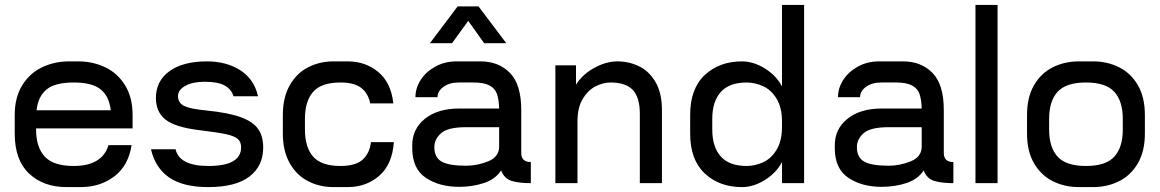

<svg xmlns="http://www.w3.org/2000/svg" viewBox="-20 -746 4723 782"><path d="M520 -278V-223H127V-218Q127 -146 162.5 -108Q198 -70 280 -70Q396 -70 422 -155H516Q503 -71 445.5 -27.5Q388 16 309 16H251Q157 16 98.5 -39Q40 -94 40 -202V-278Q40 -349 70.5 -398.5Q101 -448 151.5 -472Q202 -496 261 -496H299Q358 -496 408.5 -472Q459 -448 489.5 -398.5Q520 -349 520 -278ZM129 -297H431Q425 -353 390.5 -381.5Q356 -410 280 -410Q204 -410 169.5 -381.5Q135 -353 129 -297Z M828 16Q725 16 668.5 -23.5Q612 -63 595 -138H695Q711 -70 829 -70Q962 -70 962 -146Q962 -168 948.5 -180Q935 -192 900.5 -199.5Q866 -207 791 -216Q693 -228 654 -259Q615 -290 615 -347Q615 -416 670 -456Q725 -496 823 -496Q902 -496 958.5 -460Q1015 -424 1031 -354H931Q923 -382 895.5 -397.5Q868 -413 813 -413Q765 -413 735 -396.5Q705 -380 705 -355Q705 -326 731 -314Q757 -302 821 -296Q911 -287 961 -268.5Q1011 -250 1031.5 -220.5Q1052 -191 1052 -145Q1052 -70 996 -27Q940 16 828 16Z M1338 -496H1396Q1469 -496 1521 -452.5Q1573 -409 1582 -325H1488Q1479 -367 1450.5 -388.5Q1422 -410 1367 -410Q1289 -410 1255.5 -372Q1222 -334 1222 -262V-218Q1222 -146 1255.5 -108Q1289 -70 1367 -70Q1427 -70 1456 -95Q1485 -120 1491 -167H1584Q1578 -77 1525 -30.5Q1472 16 1396 16H1338Q1282 16 1235 -8Q1188 -32 1160 -81.5Q1132 -131 1132 -202V-278Q1132 -349 1160 -398.5Q1188 -448 1235 -472Q1282 -496 1338 -496Z M2142 -86V0Q2095 0 2064.5 -9Q2034 -18 2021 -52Q1998 -16 1951 -0.5Q1904 15 1850 15Q1769 15 1714 -22Q1659 -59 1659 -143V-154Q1659 -221 1711 -262.5Q1763 -304 1850 -304H2013Q2012 -341 2004 -363.5Q1996 -386 1973.5 -398Q1951 -410 1908 -410H1848Q1811 -410 1786.5 -392.5Q1762 -375 1762 -350H1672Q1672 -387 1693.5 -420.5Q1715 -454 1753.5 -475Q1792 -496 1839 -496H1937Q2011 -496 2057 -449Q2103 -402 2103 -298V-123Q2103 -86 2142 -86ZM2013 -149V-228H1879Q1804 -228 1776.5 -203.5Q1749 -179 1749 -147Q1749 -105 1778.5 -88Q1808 -71 1879 -71Q1924 -71 1968.5 -89Q2013 -107 2013 -149ZM2042 -570H1952L1887 -661L1821 -570H1731L1844 -720H1929Z M2676 -298V0H2586V-282Q2586 -349 2557.5 -379.5Q2529 -410 2466 -410Q2437 -410 2406 -394.5Q2375 -379 2353.5 -343.5Q2332 -308 2332 -251V0H2242V-480H2326V-401Q2351 -442 2399.5 -469Q2448 -496 2495 -496Q2541 -496 2582 -476.5Q2623 -457 2649.5 -412.5Q2676 -368 2676 -298Z M3255 -726V0H3165V-86Q3142 -42 3095.5 -13Q3049 16 3002 16Q2910 16 2850.5 -39.5Q2791 -95 2791 -202V-278Q2791 -385 2850.5 -440.5Q2910 -496 3002 -496Q3049 -496 3095.5 -467Q3142 -438 3165 -394V-726ZM3165 -229V-251Q3165 -308 3143 -344Q3121 -380 3088 -395Q3055 -410 3021 -410Q2950 -410 2915.5 -371Q2881 -332 2881 -262V-218Q2881 -148 2915.5 -109Q2950 -70 3021 -70Q3055 -70 3088 -85Q3121 -100 3143 -136Q3165 -172 3165 -229Z M3863 -86V0Q3816 0 3785.5 -9Q3755 -18 3742 -52Q3719 -16 3672 -0.5Q3625 15 3571 15Q3490 15 3435 -22Q3380 -59 3380 -143V-154Q3380 -221 3432 -262.5Q3484 -304 3571 -304H3734Q3733 -341 3725 -363.5Q3717 -386 3694.5 -398Q3672 -410 3629 -410H3569Q3532 -410 3507.5 -392.5Q3483 -375 3483 -350H3393Q3393 -387 3414.5 -420.5Q3436 -454 3474.5 -475Q3513 -496 3560 -496H3658Q3732 -496 3778 -449Q3824 -402 3824 -298V-123Q3824 -86 3863 -86ZM3734 -149V-228H3600Q3525 -228 3497.5 -203.5Q3470 -179 3470 -147Q3470 -105 3499.5 -88Q3529 -71 3600 -71Q3645 -71 3689.5 -89Q3734 -107 3734 -149Z M4043 -726V0H3953V-726Z M4643 -278V-202Q4643 -130 4614.5 -81Q4586 -32 4538 -8Q4490 16 4432 16H4374Q4316 16 4268 -8Q4220 -32 4191.5 -81Q4163 -130 4163 -202V-278Q4163 -350 4191.5 -399Q4220 -448 4268 -472Q4316 -496 4374 -496H4432Q4490 -496 4538 -472Q4586 -448 4614.5 -399Q4643 -350 4643 -278ZM4403 -410Q4322 -410 4287.5 -372Q4253 -334 4253 -262V-218Q4253 -146 4287.5 -108Q4322 -70 4403 -70Q4484 -70 4518.5 -108Q4553 -146 4553 -218V-262Q4553 -334 4518.5 -372Q4484 -410 4403 -410Z"/></svg>

Font: Violet Sans
Style: Regular
Weight: 400
Designer: Calvin Waterman
Foundry: Violet Office
Version: Version 1.013